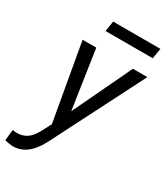

<svg xmlns="http://www.w3.org/2000/svg" viewBox="-266 -808 980 1122"><g transform="rotate(30 223.5 -247.0)"><path d="M0 0ZM204.6 -133.3 392.6 -528.3H490.2L176.8 87.9Q111.3 216.3 8.8 214.8Q-9.3 214.4 -44.4 206.1L-36.6 132.8L-13.7 135.3Q28.3 137.2 58.8 116.5Q89.4 95.7 112.8 49.3L144.5 -11.2L53.2 -528.3H145.5ZM462.4 -639.6H143.6L154.8 -709.5H473.6Z"/></g></svg>

Font: Roboto
Style: Italic
Weight: 400
Italic angle: -12°
Designer: Google
Version: Version 2.134; 2016; ttfautohint (v1.6)